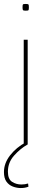

<svg xmlns="http://www.w3.org/2000/svg" viewBox="-20 -731 260 971"><path d="M110 -677Q99 -677 96.5 -679.5Q94 -682 94 -694Q94 -706 96 -708.5Q98 -711 110 -711Q122 -711 124 -708.5Q126 -706 126 -694Q126 -682 124 -679.5Q122 -677 110 -677ZM100 0V-530H120V0ZM85 220Q65 220 45 212.5Q25 205 12.5 187.5Q0 170 0 139Q0 94 31.5 54Q63 14 110 -11L119 0Q82 21 51 56Q20 91 20 137Q20 175 41 188.5Q62 202 88 202Q107 202 122 197L124 213Q107 220 85 220Z"/></svg>

Font: Georama Extended Thin
Style: Regular
Weight: 100
Width: 7
Designer: Jean-Baptiste Levee
Foundry: Production Type
Version: Version 1.000